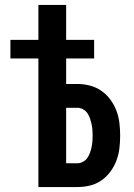

<svg xmlns="http://www.w3.org/2000/svg" viewBox="-20 -755 540 775"><path d="M135 0V-519H22V-594H135V-735H247V-594H360V-519H247V-416H293Q318 -416 343 -409.5Q368 -403 389 -388.5Q410 -374 425.5 -353Q441 -332 450 -308Q459 -284 462 -258.5Q465 -233 465 -208Q465 -182 462 -156.5Q459 -131 450 -107Q441 -83 425.5 -62Q410 -41 389 -26.5Q368 -12 343 -6Q318 0 293 0ZM247 -96H293Q304 -96 315 -102Q326 -108 332.5 -117.5Q339 -127 343 -138Q347 -149 349.5 -160.5Q352 -172 353 -184Q354 -196 354 -208Q354 -220 353 -231.5Q352 -243 349.5 -254.5Q347 -266 343 -277.5Q339 -289 332.5 -298.5Q326 -308 315 -314Q304 -320 293 -320H247Z"/></svg>

Font: Iosevka
Style: Bold
Weight: 700
Monospace: yes
Designer: Belleve Invis
Foundry: Belleve Invis
Version: Version 32.5.0; ttfautohint (v1.8.4)